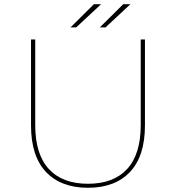

<svg xmlns="http://www.w3.org/2000/svg" viewBox="-20 -887 834 910"><path d="M127 -293V-700H147V-294Q147 -156 211.5 -86Q276 -16 397 -16Q518 -16 582.5 -86Q647 -156 647 -294V-700H667V-293Q667 -147 596 -72Q525 3 397 3Q269 3 198 -72Q127 -147 127 -293ZM564 -867H598L480 -757H453ZM425 -867H459L341 -757H314Z"/></svg>

Font: iiserrat Thin
Style: Regular
Weight: 100
Designer: Akira Ohta
Foundry: Akira Ohta
Version: Version 1.200;Glyphs 3.3.1 (3343)